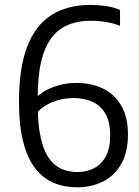

<svg xmlns="http://www.w3.org/2000/svg" viewBox="-20 -770 579 799"><path d="M300.5 9.5Q247.5 9.5 203.5 -9Q159.5 -27.5 127 -69Q94.5 -110.5 76.8 -178.8Q59 -247 59 -346.5Q59 -489 93.8 -577.8Q128.5 -666.5 195 -708Q261.5 -749.5 356 -749.5Q388.5 -749.5 420.8 -744.8Q453 -740 479.5 -728.5V-662.5Q452 -673.5 420.8 -678.5Q389.5 -683.5 357 -683.5Q285 -683.5 236 -652Q187 -620.5 162 -550.2Q137 -480 137 -364.5V-337.5Q137 -254.5 149 -199.2Q161 -144 183 -112.5Q205 -81 235.2 -67.5Q265.5 -54 301.5 -54Q339.5 -54 370.8 -69.8Q402 -85.5 420.2 -119.2Q438.5 -153 438.5 -207.5Q438.5 -262 419 -296.2Q399.5 -330.5 365 -346.2Q330.5 -362 286 -362Q256.5 -362 225.2 -354.2Q194 -346.5 166.2 -328.8Q138.5 -311 119 -282V-351Q147.5 -386 196 -405.5Q244.5 -425 298.5 -425Q359 -425 407.5 -402Q456 -379 484.2 -331.2Q512.5 -283.5 512.5 -210.5Q512.5 -137.5 485 -88.5Q457.5 -39.5 409.5 -15Q361.5 9.5 300.5 9.5Z"/></svg>

Font: Encode Sans SemiCondensed
Style: Regular
Weight: 400
Width: 4
Designer: Multiple Designers
Foundry: Impallari Type
Version: Version 3.002